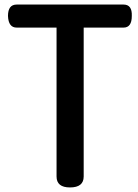

<svg xmlns="http://www.w3.org/2000/svg" viewBox="-20 -814 607 842"><path d="M347 -40Q347 8 287 8Q228 8 228 -40V-693H53Q17 -693 15 -744Q15 -794 53 -794H522Q560 -794 558 -744Q558 -693 522 -693H347Z"/></svg>

Font: Gugi
Style: Regular
Weight: 400
Designer: HBKIM, TJKIM
Foundry: TAE System & Typefaces Co.
Version: Version 3.00